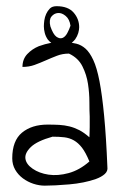

<svg xmlns="http://www.w3.org/2000/svg" viewBox="-20 -583 378 605"><path d="M118.2 -500Q118.2 -507.8 119.6 -518.6Q121.1 -529.3 125.5 -539.1Q129.9 -548.8 137.2 -556.2Q144.5 -563.5 158.2 -563.5Q194.3 -563.5 211.9 -543.5Q229.5 -523.4 229.5 -497.1Q229.5 -489.3 226.6 -479Q223.6 -468.8 216.8 -459Q211.9 -453.1 206.1 -448.2L220.7 -445.3Q236.3 -441.4 249.5 -429.7Q262.7 -418 273.9 -394Q285.2 -370.1 293.5 -327.1Q301.8 -284.2 308.1 -218.3Q314.5 -152.3 318.4 -56.6Q320.3 -43.9 310.1 -34.7Q299.8 -25.4 282.2 -19Q264.6 -12.7 242.7 -8.3Q220.7 -3.9 198.2 -2Q175.8 0 155.3 1Q134.8 2 121.1 2Q103.5 2 85.4 -3.9Q67.4 -9.8 52.2 -21Q37.1 -32.2 27.8 -48.3Q18.6 -64.5 18.6 -84Q18.6 -139.6 49.3 -165Q80.1 -190.4 129.9 -190.4Q149.4 -190.4 166.5 -189.5Q183.6 -188.5 199.2 -184.6Q214.8 -180.7 230 -172.9Q245.1 -165 261.7 -150.4Q261.7 -153.3 262.2 -162.6Q262.7 -171.9 262.7 -182.6V-215.8Q261.7 -233.4 261.7 -261.2Q261.7 -289.1 257.3 -318.4Q252.9 -347.7 239.7 -374Q226.6 -400.4 197.3 -414.1Q176.8 -414.1 159.2 -407.2Q141.6 -400.4 124 -392.6Q106.4 -384.8 88.9 -378.4Q71.3 -372.1 50.8 -372.1Q50.8 -396.5 65.9 -412.6Q81.1 -428.7 102.5 -437.5Q121.1 -444.3 141.6 -448.2Q135.7 -452.1 130.9 -458Q124 -467.8 121.1 -479Q118.2 -490.2 118.2 -500ZM145.5 -152.3Q96.7 -138.7 77.1 -119.6Q57.6 -100.6 60.1 -83Q62.5 -65.4 83 -51.3Q103.5 -37.1 132.8 -32.7Q162.1 -28.3 196.3 -37.6Q230.5 -46.9 261.7 -74.2Q250 -102.5 238.3 -117.7Q226.6 -132.8 212.9 -140.6Q199.2 -148.4 182.6 -150.4Q166 -152.3 145.5 -152.3ZM138.7 -500Q147.5 -474.6 157.7 -467.3Q168 -460 176.8 -463.4Q185.5 -466.8 191.9 -478.5Q198.2 -490.2 202.1 -502Q199.2 -522.5 187 -532.7Q174.8 -543 162.6 -542Q150.4 -541 142.1 -530.8Q133.8 -520.5 138.7 -500Z"/></svg>

Font: Annie Use Your Telescope
Style: Regular
Weight: 400
Designer: Kimberly Geswein
Foundry: Kimberly Geswein
Version: Version 1.002 2001